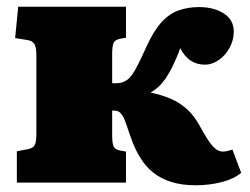

<svg xmlns="http://www.w3.org/2000/svg" viewBox="-20 -542 741 570"><path d="M561 8Q519 8 488 -2Q457 -12 434.5 -30Q412 -48 397 -73Q382 -97 372.5 -122.5Q363 -148 356.5 -168.5Q350 -189 344 -198Q337 -209 330.5 -211.5Q324 -214 313 -214V-139Q313 -118 317 -108Q321 -98 337 -95L354 -92V0H30V-93L62 -99Q78 -102 83 -111Q88 -120 88 -146V-376Q88 -402 82 -411.5Q76 -421 62 -423L25 -429L34 -522H354V-430L337 -427Q321 -424 317 -414Q313 -404 313 -383V-295Q326 -294 337 -296Q348 -298 359 -306Q366 -311 373.5 -322Q381 -333 391 -353Q401 -373 415 -404Q436 -450 459 -475.5Q482 -501 510 -511Q538 -521 571 -521Q615 -521 644.5 -502Q674 -483 674 -448Q674 -423 661.5 -400Q649 -377 629 -363.5Q609 -350 589 -350Q564 -350 546 -362Q528 -374 515 -399Q510 -384 503.5 -369.5Q497 -355 491 -342.5Q485 -330 479 -321Q472 -308 459.5 -293.5Q447 -279 428 -268V-267Q461 -260 487.5 -248.5Q514 -237 535 -218Q556 -199 572 -170Q597 -124 611.5 -108Q626 -92 642 -92Q650 -92 656.5 -94Q663 -96 670 -98L696 -29Q675 -11 638.5 -1.5Q602 8 561 8Z"/></svg>

Font: Literata Black
Style: Regular
Weight: 900
Designer: Latin by Veronika Burian and Jose Scaglione. Greek by Irene Vlachou. Cyrillic by Vera Evstafieva.
Foundry: TypeTogether
Version: Version 3.103;gftools[0.9.29]